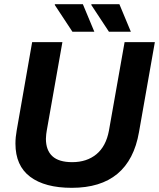

<svg xmlns="http://www.w3.org/2000/svg" viewBox="-20 -888 762 920"><path d="M324 12Q195 12 124.5 -41Q54 -94 54 -200Q54 -230 60 -263L134 -686H279L204 -262Q203 -258 201.5 -245Q200 -232 200 -223Q200 -168 231 -139.5Q262 -111 326 -111Q396 -111 442 -149Q488 -187 502 -262L577 -686H722L646 -255Q623 -122 542.5 -55Q462 12 324 12ZM502 -736 417 -865 419 -868H552L607 -736ZM327 -736 242 -865 244 -868H377L432 -736Z"/></svg>

Font: Archivo VF Beta
Style: Italic
Weight: 400
Italic angle: -10°
Designer: Hector Gatti
Foundry: Omnibus-Type
Version: Version 1.002